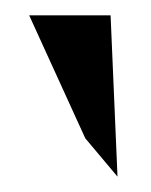

<svg xmlns="http://www.w3.org/2000/svg" viewBox="-20 -797 196 250"><path d="M18 -777 91 -617 133 -567 124 -777Z"/></svg>

Font: Charger Sport
Style: SeBdExt
Weight: 600
Designer: Jasper
Foundry: Cannot Into Space Fonts
Version: Version 1.1